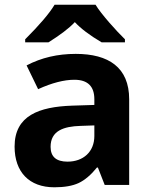

<svg xmlns="http://www.w3.org/2000/svg" viewBox="-20 -786 644 816"><path d="M302 -557C225 -557 156 -541 93 -508L142 -407C201 -434 253 -447 296 -447C353 -447 381 -419 381 -364V-340L286 -337C146 -332 42 -295 42 -163C42 -55 104 10 211 10C254 10 288 4 314 -8C340 -20 367 -43 392 -74H396L425 0H529V-364C529 -500 441 -557 302 -557ZM267 -99C219 -99 195 -120 195 -162C195 -230 250 -249 323 -251L381 -253V-208C381 -141 334 -99 267 -99ZM386 -766H212C190 -729 148 -680 87 -619V-606H186C235 -637 273 -665 298 -692C323 -665 361 -636 412 -606H511V-619C475 -654 410 -726 386 -766Z"/></svg>

Font: Passageway
Style: Regular
Weight: 700
Foundry: Ascender Corporation
Version: Version 1.11